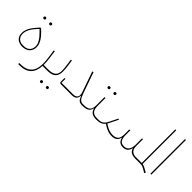

<svg xmlns="http://www.w3.org/2000/svg" viewBox="70 -1699 2898 2898"><g transform="rotate(45 1519.5 -250.0)"><path d="M264 -513H268C280 -513 289 -520 289 -535C289 -550 280 -557 268 -557H264C252 -557 243 -550 243 -535C243 -520 252 -513 264 -513ZM138 -513H142C154 -513 163 -520 163 -535C163 -550 154 -557 142 -557H138C126 -557 117 -550 117 -535C117 -520 126 -513 138 -513ZM205 12C304 12 365 -48 365 -137C365 -215 311 -290 243 -355L211 -386H194L167 -355C103 -282 53 -216 53 -129C53 -41 110 12 205 12ZM196 -11C120 -11 72 -58 72 -129C72 -191 100 -256 178 -338L200 -361H203L233 -331C310 -254 345 -195 345 -137C345 -58 294 -11 216 -11Z M348 240H372C545 240 619 150 628 0H699L709 -10V-23H629V-31C629 -66 625 -119 620 -154L601 -289L581 -286L601 -151C606 -117 610 -65 610 -30C610 123 544 217 372 217H348Z M908 201H912C924 201 933 194 933 179C933 164 924 157 912 157H908C896 157 887 164 887 179C887 194 896 201 908 201ZM782 201H786C798 201 807 194 807 179C807 164 798 157 786 157H782C770 157 761 164 761 179C761 194 770 201 782 201ZM699 0H733C852 0 906 -50 906 -158C906 -197 902 -241 894 -296L883 -372L863 -369L874 -293C883 -231 887 -187 887 -156C887 -65 839 -23 733 -23H709L699 -13Z M1020 0H1256C1318 0 1354 -33 1354 -89H1359C1388 -18 1412 0 1472 0L1482 -10V-23H1472C1412 -23 1388 -50 1351 -156L1238 -479L1217 -471L1327 -157C1339 -123 1341 -110 1341 -89C1341 -48 1309 -23 1256 -23H1010V-106H991V-29C991 -9 1000 0 1020 0Z M1693 -456H1697C1709 -456 1718 -463 1718 -478C1718 -493 1709 -500 1697 -500H1693C1681 -500 1672 -493 1672 -478C1672 -463 1681 -456 1693 -456ZM1567 -456H1571C1583 -456 1592 -463 1592 -478C1592 -493 1583 -500 1571 -500H1567C1555 -500 1546 -493 1546 -478C1546 -463 1555 -456 1567 -456ZM1472 0C1568 0 1612 -25 1628 -94H1631C1646 -30 1691 0 1772 0L1782 -10V-23H1762C1680 -23 1642 -66 1642 -161V-329H1622V-161C1622 -58 1588 -23 1486 -23H1482L1472 -13Z M1772 0C1843 0 1887 -16 1921 -59L1959 -35C2010 -3 2060 12 2110 12C2181 12 2223 -12 2238 -80H2241C2255 -23 2287 12 2355 12C2417 12 2456 -24 2468 -84H2471C2486 -26 2530 0 2612 0L2622 -10V-23H2602C2520 -23 2482 -63 2482 -151V-289H2462V-151C2462 -63 2423 -11 2360 -11H2350C2278 -11 2252 -63 2252 -151V-249H2232V-151C2232 -46 2195 -11 2110 -11C2064 -11 2018 -26 1971 -54L1934 -77C1939 -86 1945 -95 1950 -106L2017 -241L2000 -249L1933 -114C1899 -46 1863 -23 1792 -23H1782L1772 -13Z M2857 59 2869 38 2803 1C2779 -12 2764 -19 2742 -21V-740H2722V-23C2714 -23 2704 -23 2694 -23H2622L2612 -13V0H2694C2748 0 2761 4 2793 22Z M2929 0H2949V-740H2929Z"/></g></svg>

Font: IBM Plex Arabic Thin
Style: Regular
Weight: 100
Designer: Mike Abbink, Paul van der Laan, Pieter van Rosmalen, Wael Morcos, Khajak Apelian
Foundry: Bold Monday
Version: Version 1.0